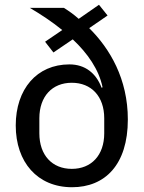

<svg xmlns="http://www.w3.org/2000/svg" viewBox="-20 -773 605 805"><path d="M395 -753 310 -694C289 -713 267 -728 248 -740H105C151 -713 198 -682 241 -647L169 -598L204 -553L285 -608C347 -550 395 -481 410 -407L406 -405C383 -466 337 -503 271 -503C134 -503 46 -399 46 -247C46 -93 137 12 282 12C420 12 516 -82 516 -272C516 -442 441 -569 354 -655L431 -708ZM281 -65C199 -65 145 -122 145 -214V-277C145 -369 199 -426 281 -426C363 -426 417 -369 417 -277V-214C417 -122 363 -65 281 -65Z"/></svg>

Font: IBM Plex Devanagari Text
Style: Regular
Weight: 450
Designer: Mike Abbink, Paul van der Laan, Pieter van Rosmalen, Erin McLaughlin
Foundry: Bold Monday
Version: Version 1.0